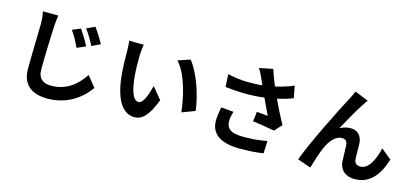

<svg xmlns="http://www.w3.org/2000/svg" viewBox="-70 -1341 4139 1930"><g transform="rotate(15 2000.0 -376.0)"><path d="M613 -706 526 -670C563 -618 589 -570 618 -507L708 -546C685 -592 642 -664 613 -706ZM747 -761 661 -721C698 -671 725 -626 757 -563L845 -605C822 -650 777 -721 747 -761ZM197 -774C206 -735 210 -688 210 -641C210 -556 201 -311 201 -178C201 -10 305 62 467 62C692 62 832 -70 896 -164L807 -275C735 -167 632 -73 468 -73C392 -73 332 -106 332 -205C332 -328 339 -534 344 -641C346 -680 351 -731 357 -773L197 -774Z M1263 -712 1110 -714C1116 -683 1118 -641 1118 -614C1118 -553 1119 -438 1129 -347C1157 -82 1251 16 1359 16C1439 16 1501 -44 1567 -216L1467 -337C1448 -258 1410 -142 1362 -142C1300 -142 1271 -239 1257 -382C1251 -453 1250 -528 1251 -591C1251 -619 1256 -676 1263 -712ZM1757 -690 1631 -648C1739 -527 1785 -312 1804 -153L1939 -204C1923 -352 1851 -576 1757 -690Z M2179 -305C2169 -258 2161 -204 2161 -162C2161 -24 2267 47 2465 47C2568 47 2655 40 2709 30L2714 -99C2643 -86 2588 -77 2465 -77C2326 -77 2290 -124 2290 -196C2290 -225 2300 -267 2308 -294ZM2835 -708C2783 -684 2716 -664 2646 -648C2622 -705 2601 -757 2583 -814L2442 -786C2464 -752 2474 -732 2491 -692L2520 -627C2473 -621 2428 -620 2372 -620C2299 -620 2222 -633 2160 -646L2167 -515C2219 -509 2313 -501 2377 -501C2445 -501 2513 -505 2572 -513C2599 -453 2630 -390 2652 -344C2623 -346 2567 -352 2536 -355L2524 -253C2598 -244 2696 -228 2750 -217L2819 -292C2778 -366 2732 -457 2696 -535C2757 -548 2815 -565 2859 -583Z M3583 -751 3442 -808C3424 -766 3406 -734 3393 -708C3341 -614 3132 -198 3060 -1L3199 47C3215 -5 3248 -116 3274 -173C3309 -254 3365 -322 3432 -322C3467 -322 3487 -302 3490 -267C3493 -227 3492 -147 3496 -93C3500 -22 3551 44 3660 44C3813 44 3904 -68 3956 -238L3849 -326C3820 -203 3767 -92 3681 -92C3649 -92 3622 -107 3618 -145C3613 -187 3616 -266 3614 -310C3610 -392 3565 -440 3491 -440C3453 -440 3416 -431 3379 -410C3427 -498 3502 -635 3551 -705C3562 -722 3573 -739 3583 -751Z"/></g></svg>

Font: Noto Sans T Chinese Bold
Style: Bold
Weight: 700
Designer: Ryoko NISHIZUKA (kana & ideographs); Paul D. Hunt (Latin, Greek & Cyrillic); Wenlong ZHANG (bopomofo); Sandoll Communica
Foundry: Adobe Systems Incorporated
Version: Version 1.000;PS 1;hotconv 1.0.78;makeotf.lib2.5.61930